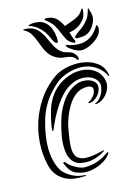

<svg xmlns="http://www.w3.org/2000/svg" viewBox="-108 -758 601 822"><g transform="rotate(-15 192.5 -347.5)"><path d="M148 -210Q152 -235 161.5 -260.5Q171 -286 184 -307.5Q197 -329 213 -343.5Q229 -358 247 -363Q270 -368 281.5 -365Q293 -362 295 -356Q298 -347 295 -338Q292 -329 286.5 -322Q281 -315 274.5 -309.5Q268 -304 264 -303Q259 -301 260.5 -298Q262 -295 270 -297Q279 -298 288 -304Q297 -310 304.5 -319Q312 -328 316 -338.5Q320 -349 319 -360Q317 -371 308.5 -379Q300 -387 288 -391Q276 -395 261 -395Q246 -395 233 -390Q207 -380 187.5 -360.5Q168 -341 153.5 -315.5Q139 -290 130 -260.5Q121 -231 115 -201Q107 -164 110 -128.5Q113 -93 133 -73Q143 -63 159 -59Q175 -55 193 -55.5Q211 -56 229.5 -62Q248 -68 264 -78Q268 -80 270.5 -82Q273 -84 271 -85Q270 -86 263 -84Q214 -72 187 -74Q160 -76 148.5 -92Q137 -108 138.5 -137.5Q140 -167 148 -210ZM160 -4Q128 -6 99 -24.5Q70 -43 59 -71Q48 -100 45 -126.5Q42 -153 44 -178Q48 -230 64.5 -282.5Q81 -335 116 -377Q138 -403 160 -420.5Q182 -438 218 -448Q236 -453 257 -454Q278 -455 298.5 -449.5Q319 -444 337 -431Q355 -418 369 -396Q372 -386 375 -386Q378 -389 375 -397Q369 -429 342.5 -448Q316 -467 280.5 -472Q245 -477 207 -468.5Q169 -460 140 -436Q101 -405 74.5 -364.5Q48 -324 33 -279Q18 -234 15 -186Q12 -138 22 -92Q28 -62 42.5 -43.5Q57 -25 76 -14.5Q95 -4 117 -1Q139 2 161 1Q167 1 168.5 0Q170 -1 170 -2Q170 -4 160 -4ZM82 -245Q82 -244 81.5 -240Q81 -236 80.5 -232Q80 -228 80 -224.5Q80 -221 82 -221Q84 -221 88.5 -231Q93 -241 93 -242Q119 -302 155 -348Q158 -351 167 -361.5Q176 -372 191 -383Q206 -394 227 -402Q248 -410 274 -407Q301 -404 318 -387Q335 -370 330 -347Q326 -325 314.5 -310Q303 -295 292 -290Q284 -287 287.5 -286Q291 -285 293 -285Q305 -286 318.5 -294.5Q332 -303 342 -316.5Q352 -330 356 -347Q360 -364 353 -384Q345 -405 330 -417.5Q315 -430 297 -435.5Q279 -441 260.5 -441Q242 -441 229 -438Q191 -428 165 -409Q139 -390 122.5 -364.5Q106 -339 97 -308.5Q88 -278 82 -245ZM284 -64Q288 -70 287.5 -72Q287 -74 285 -73.5Q283 -73 279.5 -70.5Q276 -68 274 -67Q254 -53 229.5 -44.5Q205 -36 175 -36Q160 -36 139.5 -46.5Q119 -57 108 -68Q104 -73 99.5 -77.5Q95 -82 92 -81Q88 -77 92 -70Q107 -35 130 -25Q153 -15 179 -15Q194 -15 209.5 -19Q225 -23 239.5 -29.5Q254 -36 265.5 -45Q277 -54 284 -64ZM383 -585Q381 -574 369.5 -561.5Q358 -549 342 -539.5Q326 -530 307.5 -525.5Q289 -521 274 -527Q266 -530 257.5 -535Q249 -540 242.5 -545Q236 -550 232.5 -554.5Q229 -559 231 -562Q233 -564 237.5 -561.5Q242 -559 246 -558Q273 -550 299 -552.5Q325 -555 348 -573Q355 -579 363.5 -589Q372 -599 376 -607Q379 -612 380 -611Q385 -606 385 -598Q385 -590 383 -585ZM80 -674Q105 -673 120 -663Q135 -653 145 -638.5Q155 -624 162.5 -606.5Q170 -589 178.5 -573.5Q187 -558 199.5 -546Q212 -534 233 -530Q246 -527 253.5 -520.5Q261 -514 265 -507Q269 -500 269 -494Q269 -488 268 -488Q263 -487 261.5 -490Q260 -493 256 -497.5Q252 -502 244 -506Q236 -510 220 -512Q192 -514 175 -524Q158 -534 147.5 -548Q137 -562 130.5 -579Q124 -596 117.5 -612.5Q111 -629 102.5 -643.5Q94 -658 78 -667Q73 -669 71.5 -672Q70 -675 80 -674ZM171 -692Q171 -695 176.5 -695Q182 -695 183 -695Q211 -693 225.5 -676.5Q240 -660 248 -642Q257 -646 268 -649.5Q279 -653 290 -657.5Q301 -662 310.5 -667.5Q320 -673 326 -681Q329 -684 332.5 -690.5Q336 -697 338 -696Q339 -696 340 -692.5Q341 -689 339 -678Q336 -658 324.5 -645Q313 -632 300 -624.5Q287 -617 275.5 -614Q264 -611 260 -611Q264 -595 267 -587Q270 -579 271.5 -576Q273 -573 273.5 -572Q274 -571 274 -568Q275 -561 267 -563Q245 -572 235.5 -592.5Q226 -613 216 -636Q208 -654 198 -665.5Q188 -677 171 -690ZM97 -684Q104 -688 113.5 -689Q123 -690 134 -689Q153 -688 166.5 -678.5Q180 -669 188 -654.5Q196 -640 199.5 -622.5Q203 -605 202 -589Q202 -587 201 -584Q200 -581 198 -581Q187 -582 180 -600Q173 -618 160 -638Q149 -653 134.5 -664.5Q120 -676 100 -682H98Q95 -682 97 -684ZM287 -578Q279 -579 278 -582.5Q277 -586 282 -590Q289 -598 300 -605Q311 -612 322 -621.5Q333 -631 343 -644Q353 -657 359 -678Q361 -683 361 -686.5Q361 -690 364 -689Q366 -689 368 -677Q373 -666 373 -652Q373 -638 368 -627Q360 -610 351 -600Q342 -590 332 -585Q322 -580 310.5 -579Q299 -578 287 -578Z"/></g></svg>

Font: mr_AkronimG
Style: Regular
Weight: 400
Version: Version 1.002 April 14, 2020